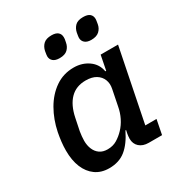

<svg xmlns="http://www.w3.org/2000/svg" viewBox="-175 -858 935 994"><g transform="rotate(-30 293.0 -361.0)"><path d="M513 0H434Q399 0 378.5 -18.5Q358 -37 358 -68Q358 -75 359 -83Q360 -91 361 -97L365 -116H361Q330 -52 290.5 -20Q251 12 192 12Q144 12 110.5 -12Q77 -36 59.5 -78.5Q42 -121 42 -179Q42 -205 45 -231Q48 -257 53 -283Q67 -352 99.5 -408.5Q132 -465 180.5 -498.5Q229 -532 291 -532Q341 -532 378.5 -505.5Q416 -479 424 -433H429L446 -520H550L463 -87H530ZM233 -77Q265 -77 289 -91.5Q313 -106 333 -127Q355 -150 369.5 -179.5Q384 -209 390 -242L409 -337Q415 -366 405.5 -390Q396 -414 372.5 -428.5Q349 -443 311 -443Q254 -443 218.5 -407Q183 -371 169 -303L154 -230Q152 -218 150.5 -203Q149 -188 149 -176Q149 -148 158.5 -125.5Q168 -103 186.5 -90Q205 -77 233 -77ZM254 -610Q228 -610 215 -621.5Q202 -633 202 -651Q202 -655 203 -661.5Q204 -668 206 -680Q211 -704 227 -719Q243 -734 275 -734Q301 -734 313.5 -723Q326 -712 326 -693Q326 -689 325.5 -682.5Q325 -676 322 -664Q318 -641 302 -625.5Q286 -610 254 -610ZM443 -610Q418 -610 405 -621.5Q392 -633 392 -651Q392 -655 393 -661.5Q394 -668 396 -680Q401 -704 416.5 -719Q432 -734 464 -734Q491 -734 503.5 -723Q516 -712 516 -693Q516 -689 515 -682.5Q514 -676 512 -664Q508 -641 491.5 -625.5Q475 -610 443 -610Z"/></g></svg>

Font: IBM Plex Sans Medium
Style: Italic
Weight: 500
Italic angle: -11.31°
Designer: Mike Abbink, Paul van der Laan, Pieter van Rosmalen
Foundry: Bold Monday
Version: Version 3.201